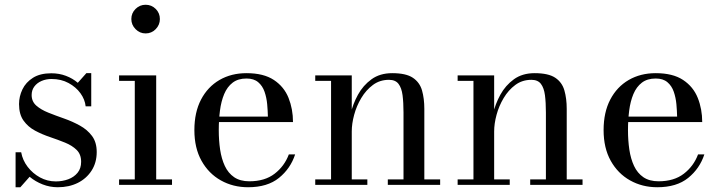

<svg xmlns="http://www.w3.org/2000/svg" viewBox="-20 -777 3028 807"><path d="M45.5 10V-137H69Q75 -103.5 96.2 -75.8Q117.5 -48 148.2 -31.2Q179 -14.5 214.5 -14.5Q242.5 -14.5 266.8 -23.5Q291 -32.5 306 -50.8Q321 -69 321 -97Q321 -128.5 302 -147Q283 -165.5 253.5 -177.5Q224 -189.5 190.5 -200.8Q157 -212 127.5 -227.8Q98 -243.5 79 -270Q60 -296.5 60 -339.5Q60 -371.5 74.2 -401.2Q88.5 -431 118.5 -450Q148.5 -469 195.5 -469Q229 -469 257.2 -458.2Q285.5 -447.5 307 -429L343 -469.5H363.5V-330H340Q337 -359 318.2 -385Q299.5 -411 268.2 -428Q237 -445 196.5 -445Q174 -445 154.8 -436.8Q135.5 -428.5 124.2 -413.2Q113 -398 113 -377.5Q113 -350.5 132.5 -333.2Q152 -316 183.2 -303.5Q214.5 -291 249.5 -278.8Q284.5 -266.5 315.8 -249.2Q347 -232 366.8 -205.5Q386.5 -179 386.5 -138Q386.5 -93.5 365 -60Q343.5 -26.5 306.8 -8.2Q270 10 223 10Q189.5 10 159 -2Q128.5 -14 104.5 -34L65.5 10Z M592 -636.5Q567.5 -636.5 549.8 -654.5Q532 -672.5 532 -697Q532 -722 549.8 -739.5Q567.5 -757 592 -757Q617 -757 634.5 -739.5Q652 -722 652 -697Q652 -672.5 634.5 -654.5Q617 -636.5 592 -636.5ZM636.5 -460V-23H703V0H480.5V-23H546.5V-437H480.5V-460Z M1022.5 10Q959.5 10 908.2 -18.8Q857 -47.5 827 -101.2Q797 -155 797 -230Q797 -305 825 -358.5Q853 -412 902.5 -440.8Q952 -469.5 1016 -469.5Q1088 -469.5 1131 -441Q1174 -412.5 1192.8 -365.5Q1211.5 -318.5 1211.5 -264H864.5V-287H1106Q1105.5 -311.5 1103 -339Q1100.5 -366.5 1092 -391.2Q1083.5 -416 1065.2 -431.5Q1047 -447 1016 -447Q980.5 -447 957.8 -429.5Q935 -412 922.2 -381.5Q909.5 -351 904.5 -312Q899.5 -273 899.5 -230Q899.5 -187 905.2 -148.2Q911 -109.5 925 -79.5Q939 -49.5 964.2 -32.2Q989.5 -15 1028 -15Q1093 -15 1134.2 -46.8Q1175.5 -78.5 1194 -128H1220.5Q1201 -68.5 1152.5 -29.2Q1104 10 1022.5 10Z M1458.5 -460V-23H1524V0H1305V-23H1371.5V-437H1305V-460ZM1763.5 -319.5V-23H1830V0H1610V-23H1676V-304Q1676 -346 1672 -376.8Q1668 -407.5 1655 -424.5Q1642 -441.5 1615 -441.5Q1576.5 -441.5 1547.5 -420Q1518.5 -398.5 1498.5 -365Q1478.5 -331.5 1468.5 -294.2Q1458.5 -257 1458.5 -224.5L1444 -222.5Q1444 -255.5 1453.5 -297.5Q1463 -339.5 1484.5 -378.8Q1506 -418 1541.5 -443.8Q1577 -469.5 1628.5 -469.5Q1686.5 -469.5 1715.2 -450.2Q1744 -431 1753.8 -397Q1763.5 -363 1763.5 -319.5Z M2057 -460V-23H2122.5V0H1903.5V-23H1970V-437H1903.5V-460ZM2362 -319.5V-23H2428.5V0H2208.5V-23H2274.5V-304Q2274.5 -346 2270.5 -376.8Q2266.5 -407.5 2253.5 -424.5Q2240.5 -441.5 2213.5 -441.5Q2175 -441.5 2146 -420Q2117 -398.5 2097 -365Q2077 -331.5 2067 -294.2Q2057 -257 2057 -224.5L2042.5 -222.5Q2042.5 -255.5 2052 -297.5Q2061.5 -339.5 2083 -378.8Q2104.5 -418 2140 -443.8Q2175.5 -469.5 2227 -469.5Q2285 -469.5 2313.8 -450.2Q2342.5 -431 2352.2 -397Q2362 -363 2362 -319.5Z M2742.5 10Q2679.5 10 2628.2 -18.8Q2577 -47.5 2547 -101.2Q2517 -155 2517 -230Q2517 -305 2545 -358.5Q2573 -412 2622.5 -440.8Q2672 -469.5 2736 -469.5Q2808 -469.5 2851 -441Q2894 -412.5 2912.8 -365.5Q2931.5 -318.5 2931.5 -264H2584.5V-287H2826Q2825.5 -311.5 2823 -339Q2820.5 -366.5 2812 -391.2Q2803.5 -416 2785.2 -431.5Q2767 -447 2736 -447Q2700.5 -447 2677.8 -429.5Q2655 -412 2642.2 -381.5Q2629.5 -351 2624.5 -312Q2619.5 -273 2619.5 -230Q2619.5 -187 2625.2 -148.2Q2631 -109.5 2645 -79.5Q2659 -49.5 2684.2 -32.2Q2709.5 -15 2748 -15Q2813 -15 2854.2 -46.8Q2895.5 -78.5 2914 -128H2940.5Q2921 -68.5 2872.5 -29.2Q2824 10 2742.5 10Z"/></svg>

Font: BodoniModa 10 Custom
Style: Regular
Weight: 400
Designer: Owen Earl
Foundry: indestructible type
Version: Version 2.005